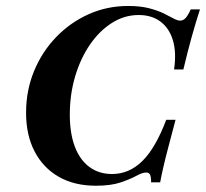

<svg xmlns="http://www.w3.org/2000/svg" viewBox="-20 -602 680 634"><path d="M296.8 11.3Q225.8 11.3 174.2 -18.1Q122.6 -47.6 94.4 -101.6Q66.1 -155.6 66.1 -229.8Q66.1 -303.2 92.3 -366.9Q118.5 -430.6 164.9 -479Q211.3 -527.4 272.2 -554.8Q333.1 -582.3 403.2 -582.3Q442.7 -582.3 471.4 -575Q500 -567.7 519.8 -558.1Q539.5 -548.4 552.8 -541.1Q566.1 -533.9 575 -533.9Q584.7 -533.9 592.7 -542.3Q600.8 -550.8 609.7 -571H640.3Q626.6 -529 612.9 -479.8Q599.2 -430.6 585.5 -372.6H554.8Q562.9 -428.2 551.2 -468.1Q539.5 -508.1 510.5 -530.2Q481.5 -552.4 437.9 -552.4Q391.1 -552.4 350 -526.6Q308.9 -500.8 277.4 -455.2Q246 -409.7 228.2 -350Q210.5 -290.3 210.5 -223.4Q210.5 -162.1 227 -118.1Q243.5 -74.2 275 -50.8Q306.5 -27.4 350 -27.4Q406.5 -27.4 450 -70.2Q493.5 -112.9 529 -206.5H559.7Q545.2 -151.6 535.1 -113.3Q525 -75 519 -48.4Q512.9 -21.8 508.9 0H479Q479 -18.5 475.4 -25.4Q471.8 -32.3 462.9 -32.3Q450 -32.3 430.2 -21.4Q410.5 -10.5 378.2 0.4Q346 11.3 296.8 11.3Z"/></svg>

Font: Playfair 5pt SemiExpanded Light ExtraBold
Style: Italic
Weight: 800
Italic angle: -15.6°
Version: Version 2.001;gftools[0.9.30]